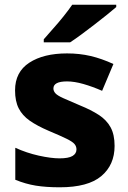

<svg xmlns="http://www.w3.org/2000/svg" viewBox="-20 -786 546 816"><path d="M467 -166Q467 -85 410.5 -37.5Q354 10 234 10Q176 10 132.5 3Q89 -4 45 -22V-158Q93 -136 145 -124.5Q197 -113 233 -113Q271 -113 288 -123Q305 -133 305 -151Q305 -164 296.5 -174Q288 -184 262.5 -196.5Q237 -209 187 -230Q138 -251 106.5 -273Q75 -295 59.5 -325.5Q44 -356 44 -402Q44 -480 104.5 -519.5Q165 -559 265 -559Q318 -559 365 -548Q412 -537 462 -514L414 -400Q373 -418 334.5 -429Q296 -440 265 -440Q207 -440 207 -410Q207 -399 215.5 -389.5Q224 -380 248.5 -369Q273 -358 320 -338Q367 -319 400 -297.5Q433 -276 450 -245Q467 -214 467 -166ZM474 -756Q458 -742 433 -722Q408 -702 379.5 -680Q351 -658 324.5 -638.5Q298 -619 278 -606H166V-619Q182 -638 205 -663.5Q228 -689 250 -716.5Q272 -744 287 -766H474Z"/></svg>

Font: Noto Sans Sinhala ExtraBold
Style: Regular
Weight: 800
Designer: Jelle Bosma - Monotype Design Team
Foundry: Monotype Imaging Inc.
Version: Version 2.006; ttfautohint (v1.8.4.7-5d5b)